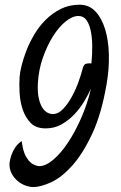

<svg xmlns="http://www.w3.org/2000/svg" viewBox="-20 -755 503 799"><path d="M311.5 -735.4Q350.6 -735.4 377 -707.5Q403.3 -679.7 417.5 -633.3Q431.6 -586.9 433.1 -527.8Q434.6 -468.8 423.8 -406.2Q402.3 -280.3 363.3 -197.3Q324.2 -114.3 280.3 -65.4Q236.3 -16.6 192.9 3.4Q149.4 23.4 118.2 23.4Q103.5 23.4 85.9 17.1Q68.4 10.7 53.2 -2Q38.1 -14.6 28.3 -33.2Q18.6 -51.8 19.5 -75.2Q21.5 -91.8 27.3 -109.4Q32.2 -124 42.5 -140.1Q52.7 -156.2 70.3 -168Q75.2 -127.9 86.4 -106.9Q97.7 -85.9 110.4 -76.2Q125 -65.4 142.6 -63.5Q169.9 -63.5 201.7 -90.3Q233.4 -117.2 263.2 -162.1Q293 -207 318.4 -265.1Q343.8 -323.2 358.4 -385.7Q347.7 -362.3 330.6 -333.5Q313.5 -304.7 290 -279.8Q266.6 -254.9 236.8 -237.8Q207 -220.7 169.9 -220.7Q129.9 -220.7 107.9 -243.2Q85.9 -265.6 74.7 -298.8Q63.5 -332 61.5 -368.7Q59.6 -405.3 61.5 -433.6Q62.5 -452.1 69.8 -481.9Q77.1 -511.7 90.3 -545.4Q103.5 -579.1 123.5 -612.8Q143.6 -646.5 171.4 -673.8Q199.2 -701.2 233.9 -718.3Q268.6 -735.4 311.5 -735.4ZM360.4 -491.2Q364.3 -529.3 363.8 -564.9Q363.3 -600.6 357.4 -627.9Q351.6 -655.3 339.4 -671.9Q327.1 -688.5 306.6 -688.5Q281.2 -688.5 252.9 -665.5Q224.6 -642.6 200.2 -603.5Q175.8 -564.5 158.2 -514.2Q140.6 -463.9 137.7 -409.2Q135.7 -372.1 141.1 -347.2Q146.5 -322.3 155.8 -307.6Q165 -293 176.8 -286.6Q188.5 -280.3 199.2 -280.3Q222.7 -280.3 243.2 -302.2Q263.7 -324.2 279.8 -354Q295.9 -383.8 307.1 -415.5Q318.4 -447.3 323.2 -466.8Q327.1 -483.4 334 -487.8Q340.8 -492.2 360.4 -491.2Z"/></svg>

Font: Satisfy
Style: Regular
Weight: 400
Designer: Font Diner, Inc
Foundry: Font Diner, Inc
Version: Version 1.001